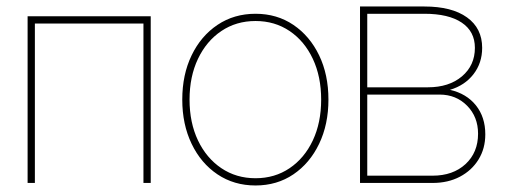

<svg xmlns="http://www.w3.org/2000/svg" viewBox="-20 -566 1561 594"><path d="M446.3 -515.6V0H423.8V-493.2H87.9V0H65.4V-515.6Z M770.5 7.8Q704.1 7.8 652.8 -26.6Q601.6 -61 572.8 -121.1Q543.9 -181.2 543.9 -257.8Q543.9 -335 572.8 -394.8Q601.6 -454.6 652.8 -489Q704.1 -523.4 770.5 -523.4Q836.9 -523.4 887.7 -489Q938.5 -454.6 967.3 -394.8Q996.1 -335 996.1 -257.8Q996.1 -181.2 967.3 -121.1Q938.5 -61 887.7 -26.6Q836.9 7.8 770.5 7.8ZM770.5 -14.6Q830.1 -14.6 876 -45.7Q921.9 -76.7 947.8 -131.6Q973.6 -186.5 973.6 -257.8Q973.6 -329.1 947.8 -384Q921.9 -439 876 -470Q830.1 -501 770.5 -501Q710.9 -501 664.8 -470Q618.7 -439 592.5 -384Q566.4 -329.1 566.4 -257.8Q566.4 -186.5 592.5 -131.6Q618.7 -76.7 664.8 -45.7Q710.9 -14.6 770.5 -14.6Z M1093.8 0V-545.9H1293Q1377.9 -545.9 1424.8 -512.2Q1471.7 -478.5 1471.7 -418Q1471.7 -371.1 1444.8 -336.4Q1418 -301.8 1372.1 -288.1Q1423.3 -276.4 1452.4 -240Q1481.4 -203.6 1481.4 -150.4Q1481.4 -106.4 1460.4 -72.5Q1439.5 -38.6 1402.8 -19.3Q1366.2 0 1318.4 0ZM1116.2 -22.5H1318.4Q1381.3 -22.5 1420.2 -58.3Q1459 -94.2 1459 -152.3Q1459 -204.6 1425 -239Q1391.1 -273.4 1339.8 -273.4H1116.2ZM1116.2 -295.9H1303.7Q1369.1 -295.9 1409.2 -329.8Q1449.2 -363.8 1449.2 -418Q1449.2 -468.8 1408.4 -496.1Q1367.7 -523.4 1293 -523.4H1116.2Z"/></svg>

Font: Inter Display Thin
Style: Regular
Weight: 100
Designer: Rasmus Andersson
Foundry: rsms
Version: Version 4.000;git-a52131595